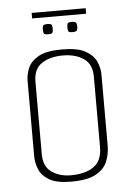

<svg xmlns="http://www.w3.org/2000/svg" viewBox="-48 -653 478 694"><g transform="rotate(-5 191.0 -306.0)"><path d="M183 4Q130 4 103 -12Q76 -28 66.5 -52Q57 -76 57 -99V-372Q57 -396 67 -419.5Q77 -443 105.5 -459Q134 -475 191 -475Q247 -475 275.5 -459Q304 -443 314.5 -419.5Q325 -396 325 -372V-114Q325 -84 314 -57Q303 -30 272.5 -13Q242 4 183 4ZM183 -19Q236 -19 266.5 -40.5Q297 -62 297 -112V-367Q297 -412 267.5 -432.5Q238 -453 191 -453Q145 -453 115 -433Q85 -413 85 -367V-104Q85 -59 114 -39Q143 -19 183 -19ZM234 -534Q221 -534 219 -539Q217 -544 217 -552Q217 -561 219 -566Q221 -571 234 -571Q248 -571 250.5 -566Q253 -561 253 -552Q253 -544 250.5 -539Q248 -534 234 -534ZM146 -534Q132 -534 130 -539Q128 -544 128 -552Q128 -561 130 -566Q132 -571 146 -571Q160 -571 162 -566Q164 -561 164 -552Q164 -544 162 -539Q160 -534 146 -534ZM93 -596V-616H289V-596Z"/></g></svg>

Font: Smooch Sans Thin ExtraLight
Style: Regular
Weight: 250
Version: Version 1.010